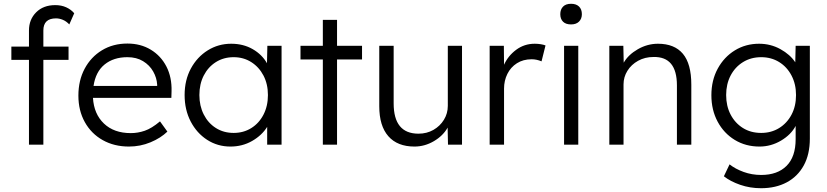

<svg xmlns="http://www.w3.org/2000/svg" viewBox="-20 -764 4370 1014"><path d="M133 0V-448H40V-518H133V-603Q133 -661 171 -699Q209 -737 272 -737Q304 -737 329.5 -725.5Q355 -714 372 -694L346 -635Q330 -652 311.5 -659.5Q293 -667 276 -667Q209 -667 209 -603V-518H342V-448H209V0Z M661 10Q583 10 522.5 -24Q462 -58 428 -119Q394 -180 394 -259Q394 -339 427 -401Q460 -463 518.5 -498.5Q577 -534 653 -534Q723 -534 776.5 -501.5Q830 -469 859 -412.5Q888 -356 886 -282L885 -247H471Q476 -162 529 -111.5Q582 -61 671 -61Q708 -61 744.5 -73.5Q781 -86 825 -123L864 -69Q829 -35 775 -12.5Q721 10 661 10ZM653 -462Q580 -462 532.5 -423.5Q485 -385 474 -310H810V-317Q808 -353 789 -386.5Q770 -420 735.5 -441Q701 -462 653 -462Z M1197 10Q1129 10 1074 -25.5Q1019 -61 987 -122.5Q955 -184 955 -262Q955 -341 988 -402Q1021 -463 1077 -498Q1133 -533 1201 -533Q1265 -533 1314.5 -504.5Q1364 -476 1390 -430L1392 -522H1467V0H1391V-94Q1363 -49 1311.5 -19.5Q1260 10 1197 10ZM1214 -62Q1266 -62 1307 -87.5Q1348 -113 1371.5 -158.5Q1395 -204 1395 -262Q1395 -320 1371.5 -365Q1348 -410 1307 -436Q1266 -462 1214 -462Q1161 -462 1120 -436Q1079 -410 1056 -365Q1033 -320 1033 -262Q1033 -205 1056 -159.5Q1079 -114 1120 -88Q1161 -62 1214 -62Z M1685 0V-450H1567V-522H1685V-659H1760V-522H1892V-450H1760V0Z M2169 10Q2079 10 2031 -44.5Q1983 -99 1983 -203V-522H2059V-218Q2059 -58 2190 -58Q2234 -58 2269 -78Q2304 -98 2324.5 -131.5Q2345 -165 2345 -205V-522H2420V0H2346L2344 -90Q2320 -47 2271.5 -18.5Q2223 10 2169 10Z M2566 0V-522H2641L2642 -422Q2663 -469 2706 -501Q2749 -533 2804 -533Q2821 -533 2836 -530.5Q2851 -528 2861 -524L2840 -440Q2814 -451 2788 -451Q2743 -451 2710 -430Q2677 -409 2659.5 -373.5Q2642 -338 2642 -296V0Z M2996 -635Q2968 -635 2953.5 -649.5Q2939 -664 2939 -689Q2939 -714 2953.5 -729Q2968 -744 2996 -744Q3023 -744 3038 -729.5Q3053 -715 3053 -689Q3053 -665 3038 -650Q3023 -635 2996 -635ZM2959 0V-522H3034V0Z M3198 0V-522H3272L3274 -433Q3298 -475 3348.5 -504Q3399 -533 3455 -533Q3542 -533 3586.5 -480Q3631 -427 3631 -317V0H3555V-313Q3555 -466 3431 -463Q3386 -463 3350 -443Q3314 -423 3293.5 -390Q3273 -357 3273 -318V0Z M3999 230Q3941 230 3889 212Q3837 194 3803 167L3833 104Q3863 128 3907 144Q3951 160 4000 160Q4086 160 4134 112Q4182 64 4182 -29V-99Q4158 -53 4105 -21.5Q4052 10 3991 10Q3918 10 3860.5 -25Q3803 -60 3770 -121.5Q3737 -183 3737 -261Q3737 -340 3770.5 -401.5Q3804 -463 3861 -498Q3918 -533 3989 -533Q4050 -533 4101.5 -504.5Q4153 -476 4180 -435L4182 -522H4257V-32Q4257 51 4225 109.5Q4193 168 4135 199Q4077 230 3999 230ZM4000 -62Q4053 -62 4094.5 -87.5Q4136 -113 4160 -158Q4184 -203 4184 -262Q4184 -320 4160 -365.5Q4136 -411 4094.5 -436.5Q4053 -462 4000 -462Q3946 -462 3904 -436Q3862 -410 3838.5 -365Q3815 -320 3815 -262Q3815 -204 3838.5 -159Q3862 -114 3903.5 -88Q3945 -62 4000 -62Z"/></svg>

Font: Lexend Deca Light
Style: Regular
Weight: 300
Designer: Bonnie Shaver-Troup, Thomas Jockin
Foundry: Lexend
Version: Version 1.008; ttfautohint (v1.8.4.7-5d5b)